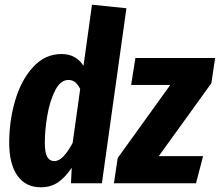

<svg xmlns="http://www.w3.org/2000/svg" viewBox="-20 -777 932 814"><path d="M516 -742 412 0H281L284 -66Q257 -25 226 -4Q195 17 153 17Q89 17 54 -32Q19 -81 19 -172Q19 -265 44.5 -351.5Q70 -438 120.5 -493Q171 -548 241 -548Q302 -548 334 -498L370 -757ZM170 -172Q170 -129 180.5 -111.5Q191 -94 210 -94Q230 -94 249 -114Q268 -134 288 -171L320 -400Q310 -419 298.5 -428.5Q287 -438 270 -438Q237 -438 214.5 -395Q192 -352 181 -289.5Q170 -227 170 -172ZM892 -531 876 -424 653 -115H841L811 0H463L479 -107L702 -417H536L554 -531Z"/></svg>

Font: Fira Sans Extra Condensed
Style: Bold Italic
Weight: 700
Width: 3
Italic angle: -8°
Designer: Carrois Corporate & Edenspiekermann AG
Foundry: Carrois Corporate GbR & Edenspiekermann AG
Version: Version 4.203